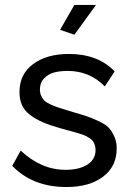

<svg xmlns="http://www.w3.org/2000/svg" viewBox="-20 -750 528 780"><path d="M282.2 -608.9 224.1 -628.9 282.2 -730H370.1ZM250 9.8Q112.8 9.8 29.8 -76.2L64 -138.2Q147.5 -60.1 246.1 -60.1Q301.3 -60.1 334.7 -81.1Q368.2 -102.1 368.2 -141.1Q368.2 -151.9 365.2 -160.4Q362.3 -168.9 358.4 -175.3Q354.5 -181.6 345.7 -187.5Q336.9 -193.4 330.1 -197Q323.2 -200.7 308.8 -205.3Q294.4 -210 284.9 -212.6Q275.4 -215.3 256.1 -220.5Q236.8 -225.6 225.1 -229Q182.1 -241.2 153.3 -253.7Q124.5 -266.1 102.1 -283.2Q79.6 -300.3 69.3 -323Q59.1 -345.7 59.1 -376Q59.1 -448.7 114.5 -489.7Q169.9 -530.8 259.8 -530.8Q377.9 -530.8 445.8 -460L405.8 -398.9Q344.2 -461.9 254.9 -461.9Q224.6 -461.9 200.7 -455.8Q176.8 -449.7 159.4 -431.9Q142.1 -414.1 142.1 -386.2Q142.1 -371.6 147.5 -360.1Q152.8 -348.6 160.6 -341.1Q168.5 -333.5 185.5 -325.7Q202.6 -317.9 217.3 -313Q231.9 -308.1 259.8 -299.8Q305.2 -286.6 326.4 -279.8Q347.7 -272.9 377.7 -259.3Q407.7 -245.6 420.7 -232.2Q433.6 -218.8 443.8 -197Q454.1 -175.3 454.1 -147Q454.1 -73.7 398.4 -32Q342.8 9.8 250 9.8Z"/></svg>

Font: Rawline Medium
Style: Regular
Weight: 500
Designer: Matt McInerney, Pablo Impallari, Rodrigo Fuenzalida
Foundry: Matt McInerney, Pablo Impallari, Rodrigo Fuenzalida
Version: Version 4.020;PS 004.020;hotconv 1.0.88;makeotf.lib2.5.64775